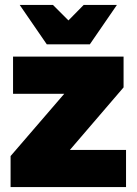

<svg xmlns="http://www.w3.org/2000/svg" viewBox="-20 -760 555 780"><path d="M23 0V-126L241 -379H33V-530H482V-405L264 -151H492V0ZM170 -580 60 -740H195L258 -677L320 -740H455L345 -580Z"/></svg>

Font: Golos Text ExtraBold
Style: Regular
Weight: 800
Designer: A.Korolkova, Vitaly Kuzmin
Foundry: ParaType Ltd
Version: Version 2.004